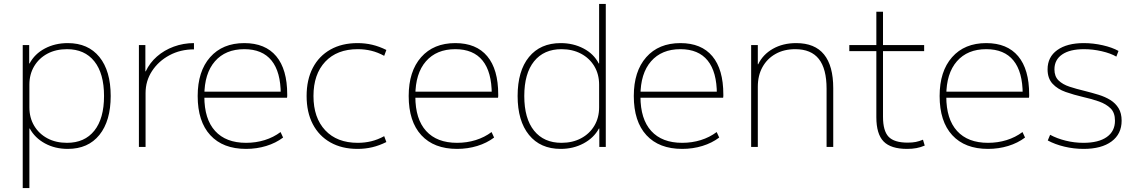

<svg xmlns="http://www.w3.org/2000/svg" viewBox="-20 -750 5794 980"><path d="M326 -530Q430 -530 487.5 -459Q545 -388 545 -260Q545 -133 487.5 -61.5Q430 10 326 10Q261 10 209.5 -18Q158 -46 132 -94H130V210H96V-520H129V-426H131Q157 -475 209 -502.5Q261 -530 326 -530ZM322 -499Q265 -499 222 -476Q179 -453 154.5 -412Q130 -371 130 -318V-202Q130 -149 154.5 -108Q179 -67 222 -44Q265 -21 322 -21Q412 -21 461.5 -83Q511 -145 511 -260Q511 -375 461.5 -437Q412 -499 322 -499Z M689 0V-520H722V-386H724Q744 -429 781 -461.5Q818 -494 867 -512Q916 -530 970 -530V-498Q901 -498 845 -468Q789 -438 756 -387.5Q723 -337 723 -275V0Z M1236 10Q1118 10 1053.5 -60Q989 -130 989 -260Q989 -386 1052.5 -458Q1116 -530 1227 -530Q1334 -530 1390 -463Q1446 -396 1446 -268Q1446 -263 1446 -259.5Q1446 -256 1445 -251H1007V-282H1424L1413 -269Q1413 -383 1366 -441Q1319 -499 1227 -499Q1131 -499 1077 -437Q1023 -375 1023 -262V-257Q1023 -142 1078 -81.5Q1133 -21 1236 -21Q1286 -21 1331 -35Q1376 -49 1412 -76L1425 -48Q1388 -20 1339 -5Q1290 10 1236 10Z M1805 10Q1725 10 1666.5 -23Q1608 -56 1576.5 -116.5Q1545 -177 1545 -260Q1545 -343 1576.5 -403.5Q1608 -464 1666.5 -497Q1725 -530 1805 -530Q1844 -530 1880 -521.5Q1916 -513 1952 -495L1941 -465Q1908 -483 1875 -491Q1842 -499 1806 -499Q1700 -499 1640 -435Q1580 -371 1580 -260Q1580 -149 1640 -85Q1700 -21 1806 -21Q1842 -21 1875 -29Q1908 -37 1941 -55L1952 -25Q1916 -7 1880 1.5Q1844 10 1805 10Z M2313 10Q2195 10 2130.5 -60Q2066 -130 2066 -260Q2066 -386 2129.5 -458Q2193 -530 2304 -530Q2411 -530 2467 -463Q2523 -396 2523 -268Q2523 -263 2523 -259.5Q2523 -256 2522 -251H2084V-282H2501L2490 -269Q2490 -383 2443 -441Q2396 -499 2304 -499Q2208 -499 2154 -437Q2100 -375 2100 -262V-257Q2100 -142 2155 -81.5Q2210 -21 2313 -21Q2363 -21 2408 -35Q2453 -49 2489 -76L2502 -48Q2465 -20 2416 -5Q2367 10 2313 10Z M2842 10Q2738 10 2680 -61.5Q2622 -133 2622 -260Q2622 -388 2680 -459Q2738 -530 2842 -530Q2906 -530 2958.5 -502.5Q3011 -475 3036 -426H3038V-730H3072V0H3039V-94H3037Q3011 -46 2958.5 -18Q2906 10 2842 10ZM2846 -21Q2902 -21 2945.5 -44Q2989 -67 3013.5 -108Q3038 -149 3038 -202V-318Q3038 -371 3013.5 -412Q2989 -453 2945.5 -476Q2902 -499 2846 -499Q2756 -499 2706 -437Q2656 -375 2656 -260Q2656 -145 2706 -83Q2756 -21 2846 -21Z M3462 10Q3344 10 3279.5 -60Q3215 -130 3215 -260Q3215 -386 3278.5 -458Q3342 -530 3453 -530Q3560 -530 3616 -463Q3672 -396 3672 -268Q3672 -263 3672 -259.5Q3672 -256 3671 -251H3233V-282H3650L3639 -269Q3639 -383 3592 -441Q3545 -499 3453 -499Q3357 -499 3303 -437Q3249 -375 3249 -262V-257Q3249 -142 3304 -81.5Q3359 -21 3462 -21Q3512 -21 3557 -35Q3602 -49 3638 -76L3651 -48Q3614 -20 3565 -5Q3516 10 3462 10Z M3814 0V-520H3848V-422H3850Q3874 -472 3925 -501Q3976 -530 4044 -530Q4139 -530 4186 -472Q4233 -414 4233 -300V0H4199V-297Q4199 -399 4159.5 -449Q4120 -499 4039 -499Q3982 -499 3939 -475Q3896 -451 3872 -408Q3848 -365 3848 -307V0Z M4610 10Q4527 10 4490 -28Q4453 -66 4453 -152V-489H4315V-520H4453V-690H4487V-520H4697V-489H4487V-154Q4487 -82 4515.5 -52Q4544 -22 4613 -22Q4637 -22 4654.5 -25.5Q4672 -29 4691 -37L4700 -7Q4679 2 4657.5 6Q4636 10 4610 10Z M5023 10Q4905 10 4840.5 -60Q4776 -130 4776 -260Q4776 -386 4839.5 -458Q4903 -530 5014 -530Q5121 -530 5177 -463Q5233 -396 5233 -268Q5233 -263 5233 -259.5Q5233 -256 5232 -251H4794V-282H5211L5200 -269Q5200 -383 5153 -441Q5106 -499 5014 -499Q4918 -499 4864 -437Q4810 -375 4810 -262V-257Q4810 -142 4865 -81.5Q4920 -21 5023 -21Q5073 -21 5118 -35Q5163 -49 5199 -76L5212 -48Q5175 -20 5126 -5Q5077 10 5023 10Z M5511 10Q5461 10 5413 -1.5Q5365 -13 5328 -33L5340 -62Q5375 -43 5419.5 -32Q5464 -21 5510 -21Q5587 -21 5629 -50.5Q5671 -80 5671 -134Q5671 -175 5648.5 -197Q5626 -219 5589.5 -232Q5553 -245 5508 -255Q5461 -266 5419.5 -280.5Q5378 -295 5352.5 -322.5Q5327 -350 5327 -396Q5327 -459 5376.5 -494.5Q5426 -530 5512 -530Q5560 -530 5608.5 -519Q5657 -508 5689 -490L5678 -461Q5649 -478 5603.5 -488.5Q5558 -499 5513 -499Q5441 -499 5401.5 -472Q5362 -445 5362 -396Q5362 -360 5383 -339.5Q5404 -319 5439 -307.5Q5474 -296 5516 -286Q5552 -277 5586.5 -266.5Q5621 -256 5647.5 -239.5Q5674 -223 5689.5 -197.5Q5705 -172 5705 -134Q5705 -66 5653.5 -28Q5602 10 5511 10Z"/></svg>

Font: M PLUS 2 Thin ExtraLight
Style: Regular
Weight: 250
Version: Version 1.001